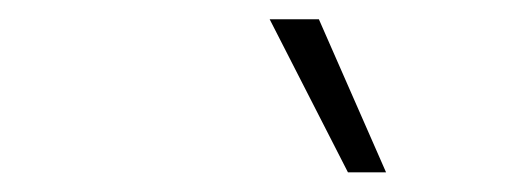

<svg xmlns="http://www.w3.org/2000/svg" viewBox="-20 -800 537 197"><path d="M337 -623.2 256.7 -780.2H307.2L376.1 -623.2Z"/></svg>

Font: Inter P Extra Light
Style: Italic
Weight: 200
Italic angle: 9.39999°
Designer: Rasmus Andersson
Foundry: rsms
Version: Version 3.018;git-588b23468